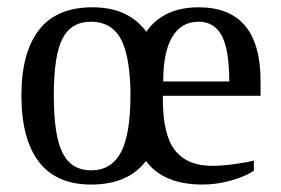

<svg xmlns="http://www.w3.org/2000/svg" viewBox="-20 -491 762 521"><path d="M421.9 -231V-222.2Q421.9 -124.5 455.1 -82.8Q488.3 -41 555.2 -41Q580.1 -41 614 -45.4Q647.9 -49.8 668.9 -55.2V-27.8Q646 -12.2 606.9 -1.2Q567.9 9.8 529.8 9.8Q423.3 9.8 376 -54.2Q327.6 9.8 227.1 9.8Q132.8 9.8 85.4 -52Q38.1 -113.8 38.1 -231.9Q38.1 -348.1 85.7 -409.7Q133.3 -471.2 231 -471.2Q328.6 -471.2 377 -404.8Q423.3 -471.2 519 -471.2Q687 -471.2 687 -271V-231ZM227.1 -432.1Q173.3 -432.1 149.7 -386.5Q126 -340.8 126 -231.9Q126 -122.6 149.9 -75.7Q173.8 -28.8 227.1 -28.8Q282.2 -28.8 308.1 -77.6Q334 -126.5 334 -231.9V-245.1Q331.5 -346.2 305.7 -389.2Q279.8 -432.1 227.1 -432.1ZM519 -432.1Q472.2 -432.1 447.5 -391.1Q422.9 -350.1 422.9 -270H602.1Q602.1 -356 581.8 -394Q561.5 -432.1 519 -432.1Z"/></svg>

Font: Times New Roman
Style: Regular
Weight: 400
Designer: Steve Matteson
Foundry: Ascender Corporation
Version: Version 2.00.3